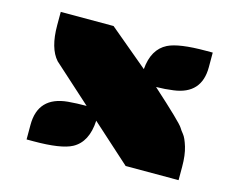

<svg xmlns="http://www.w3.org/2000/svg" viewBox="-76 -611 902 724"><g transform="rotate(15 375.0 -249.0)"><path d="M78.6 -57.1Q78.6 -167 192.4 -177.7Q226.6 -180.7 264.6 -180.7L115.7 -314.9Q78.6 -356 78.6 -445.8V-498H284.7L437 -370.6Q443.4 -449.7 498 -477.1Q540 -498 645.5 -498H671.9V-440.9Q671.9 -335.9 565.4 -322.3Q534.2 -317.9 499 -317.4Q618.2 -210 628.4 -192.4Q632.8 -184.6 642.8 -172.4Q652.8 -160.2 662.4 -128.9Q671.9 -97.7 671.9 -52.2V0H465.3L314 -136.2Q309.6 -51.8 254.9 -22.5Q212.9 0 105 0H78.6Z"/></g></svg>

Font: Plaster
Style: Regular
Weight: 400
Designer: Eben Sorkin
Foundry: Eben Sorkin
Version: Version 1.007